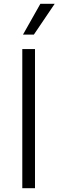

<svg xmlns="http://www.w3.org/2000/svg" viewBox="-20 -984 306 1004"><path d="M163 -727.3V0H96.6V-727.3ZM100.1 -802.9 191.1 -964.1H266L157 -802.9Z"/></svg>

Font: Inter P Light
Style: Regular
Weight: 300
Designer: Rasmus Andersson
Foundry: rsms
Version: Version 3.018;git-588b23468